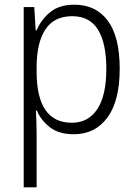

<svg xmlns="http://www.w3.org/2000/svg" viewBox="-20 -628 582 818"><path d="M297 -608Q389 -608 439.5 -539.5Q490 -471 490 -335Q490 -198 437.5 -127Q385 -56 294 -56Q231 -56 192.5 -86Q154 -116 137 -157H133Q134 -135 135 -110Q136 -85 136 -62V170H81V-598H126L132 -499H136Q155 -544 193.5 -576Q232 -608 297 -608ZM288 -559Q211 -559 174 -503.5Q137 -448 136 -346V-323Q136 -105 286 -105Q356 -105 394.5 -163Q433 -221 433 -335Q433 -444 397.5 -501.5Q362 -559 288 -559Z"/></svg>

Font: Noto Sans Malayalam UI SemiCondensed Light
Style: Regular
Weight: 300
Width: 4
Designer: Jelle Bosma - Monotype Design Team
Foundry: Monotype Imaging Inc.
Version: Version 2.104; ttfautohint (v1.8.4.7-5d5b)